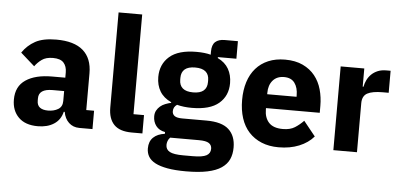

<svg xmlns="http://www.w3.org/2000/svg" viewBox="-59 -864 2501 1199"><g transform="rotate(5 1192.0 -264.0)"><path d="M457 0Q417 0 390.5 -25Q364 -50 357 -92H351Q339 -41 298 -14.5Q257 12 197 12Q118 12 76 -30Q34 -72 34 -141Q34 -224 94.5 -264.5Q155 -305 259 -305H342V-338Q342 -376 322 -398.5Q302 -421 255 -421Q211 -421 185 -402Q159 -383 142 -359L54 -437Q86 -484 134.5 -510.5Q183 -537 266 -537Q378 -537 434 -488Q490 -439 490 -345V-115H539V0ZM252 -91Q289 -91 315.5 -107Q342 -123 342 -159V-221H270Q183 -221 183 -162V-147Q183 -118 201 -104.5Q219 -91 252 -91Z M785 0Q709 0 673.5 -37Q638 -74 638 -144V-740H786V-115H852V0Z M1427 38Q1427 80 1412.5 112Q1398 144 1365 166.5Q1332 189 1277.5 200.5Q1223 212 1143 212Q1075 212 1027.5 203.5Q980 195 950.5 179.5Q921 164 907.5 141.5Q894 119 894 90Q894 46 920 21Q946 -4 992 -10V-21Q954 -28 935 -53.5Q916 -79 916 -113Q916 -134 924.5 -149.5Q933 -165 946.5 -176.5Q960 -188 978 -195Q996 -202 1014 -206V-210Q966 -232 943 -270.5Q920 -309 920 -360Q920 -440 975.5 -488.5Q1031 -537 1145 -537Q1197 -537 1234 -527V-547Q1234 -589 1254.5 -607.5Q1275 -626 1313 -626H1396V-516H1280V-510Q1326 -488 1348 -449.5Q1370 -411 1370 -360Q1370 -281 1314.5 -233.5Q1259 -186 1145 -186Q1094 -186 1052 -197Q1029 -182 1029 -155Q1029 -136 1043.5 -125.5Q1058 -115 1092 -115H1244Q1340 -115 1383.5 -75Q1427 -35 1427 38ZM1288 58Q1288 35 1270 23Q1252 11 1207 11H1027Q1017 21 1012.5 33.5Q1008 46 1008 58Q1008 87 1033 100.5Q1058 114 1118 114H1178Q1238 114 1263 100.5Q1288 87 1288 58ZM1145 -283Q1189 -283 1210.5 -301.5Q1232 -320 1232 -355V-367Q1232 -402 1210.5 -420.5Q1189 -439 1145 -439Q1101 -439 1079.5 -420.5Q1058 -402 1058 -367V-355Q1058 -320 1079.5 -301.5Q1101 -283 1145 -283Z M1706 12Q1646 12 1599 -7.5Q1552 -27 1519.5 -62.5Q1487 -98 1470.5 -149Q1454 -200 1454 -263Q1454 -325 1470 -375.5Q1486 -426 1517.5 -462Q1549 -498 1595 -517.5Q1641 -537 1700 -537Q1765 -537 1811.5 -515Q1858 -493 1887.5 -456Q1917 -419 1930.5 -370.5Q1944 -322 1944 -269V-225H1607V-217Q1607 -165 1635 -134.5Q1663 -104 1723 -104Q1769 -104 1798 -122.5Q1827 -141 1852 -167L1926 -75Q1891 -34 1834.5 -11Q1778 12 1706 12ZM1703 -428Q1658 -428 1632.5 -398.5Q1607 -369 1607 -320V-312H1791V-321Q1791 -369 1769.5 -398.5Q1748 -428 1703 -428Z M2049 0V-525H2197V-411H2202Q2206 -433 2216 -453.5Q2226 -474 2242.5 -490Q2259 -506 2282 -515.5Q2305 -525 2336 -525H2362V-387H2325Q2260 -387 2228.5 -370Q2197 -353 2197 -307V0Z"/></g></svg>

Font: IBM Plex Sans Arabic
Style: Bold
Weight: 700
Designer: Mike Abbink, Paul van der Laan, Pieter van Rosmalen, Wael Morcos, Khajak Apelian
Foundry: Bold Monday
Version: Version 1.2